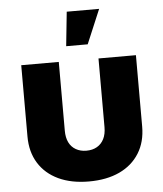

<svg xmlns="http://www.w3.org/2000/svg" viewBox="-54 -814 739 868"><g transform="rotate(-5 315.5 -379.5)"><path d="M314.9 7.8Q235.4 7.8 177 -19.5Q118.7 -46.9 86.9 -97.9Q55.2 -148.9 55.2 -218.8V-542.5H225.6V-230.5Q225.6 -199.2 236.3 -177.2Q247.1 -155.3 267.6 -143.6Q288.1 -131.8 315.4 -131.8Q343.3 -131.8 363.5 -143.6Q383.8 -155.3 394.8 -177.2Q405.8 -199.2 405.8 -230.5V-542.5H575.7V-218.8Q575.7 -148.9 543.9 -97.9Q512.2 -46.9 453.9 -19.5Q395.5 7.8 314.9 7.8ZM265.1 -610.4 281.2 -765.6H428.2L362.8 -610.4Z"/></g></svg>

Font: Inter 16pt ExtraBold
Style: Regular
Weight: 800
Version: Version 4.001;git-66647c0bb